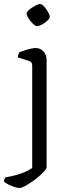

<svg xmlns="http://www.w3.org/2000/svg" viewBox="-48 -740 354 960"><path d="M49 200Q40 200 24.5 195Q9 190 -6 182.5Q-21 175 -28 168Q-28 161 -25.5 155.5Q-23 150 -21 147Q8 142 33 135Q58 128 78.5 119Q99 110 113 100V-413Q113 -422 109 -427.5Q105 -433 95 -436L41 -453Q42 -463 44.5 -469.5Q47 -476 49 -479Q60 -483 75 -488Q90 -493 105.5 -496.5Q121 -500 129 -500Q154 -500 169.5 -482.5Q185 -465 185 -440V96Q185 103 174 115.5Q163 128 146 142.5Q129 157 110 170Q91 183 75 191.5Q59 200 49 200ZM137 -609Q131 -609 122 -616.5Q113 -624 104.5 -634.5Q96 -645 90.5 -655.5Q85 -666 85 -672Q85 -678 92.5 -686Q100 -694 111.5 -701.5Q123 -709 134.5 -714.5Q146 -720 152 -720Q159 -720 167.5 -712.5Q176 -705 183.5 -694Q191 -683 196 -672.5Q201 -662 201 -655Q201 -650 194 -642Q187 -634 176.5 -626.5Q166 -619 155 -614Q144 -609 137 -609Z"/></svg>

Font: Texturina Medium 12pt ExtraLight
Style: Regular
Weight: 250
Version: Version 1.002